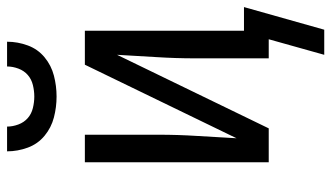

<svg xmlns="http://www.w3.org/2000/svg" viewBox="-217 -563 937 543"><g transform="rotate(-90 251.5 -291.5)"><path d="M250 -600Q220 -600 191 -607.5Q162 -615 139 -634Q116 -653 105.5 -681.5Q95 -710 95 -740H165Q165 -724 171 -708Q177 -692 189 -681.5Q201 -671 217.5 -667Q234 -663 250 -663Q266 -663 282.5 -667Q299 -671 311 -681.5Q323 -692 329 -708Q335 -724 335 -740H405Q405 -710 394.5 -681.5Q384 -653 361 -634Q338 -615 309 -607.5Q280 -600 250 -600ZM368 157 412 0H358V-208Q358 -263 361.5 -318Q365 -373 368 -429L160 0H64V-520H142V-312Q142 -257 138.5 -202Q135 -147 132 -91L340 -520H436V-70H503L439 157Z"/></g></svg>

Font: Iosevka srxl
Style: Regular
Weight: 400
Monospace: yes
Designer: Belleve Invis
Foundry: Belleve Invis
Version: Version 33.0.1; ttfautohint (v1.8.3)